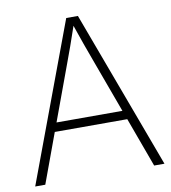

<svg xmlns="http://www.w3.org/2000/svg" viewBox="-82 -799 777 870"><g transform="rotate(-10 307.0 -364.0)"><path d="M9.8 0 280.8 -727.5H334.5L604.5 0H557.1L473.6 -228H140.1L56.2 0ZM155.3 -269H458.5L365.7 -522Q352.1 -558.6 337.9 -598.4Q323.7 -638.2 307.1 -687Q290.5 -638.2 276.4 -598.4Q262.2 -558.6 248.5 -522Z"/></g></svg>

Font: Inter Display ExtraLight
Style: Regular
Weight: 200
Designer: Rasmus Andersson
Foundry: rsms
Version: Version 4.000;git-a52131595